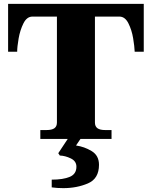

<svg xmlns="http://www.w3.org/2000/svg" viewBox="-20 -720 787 995"><path d="M725 -700V-452H678Q677 -479 670 -521.5Q663 -564 645.5 -599Q628 -634 599 -634H472V-85Q472 -65 485 -55.5Q498 -46 526 -46H558V0H397L374 34Q417 40 455 63Q493 86 493 134Q493 206 435.5 230.5Q378 255 308 255Q276 255 248 251V211Q307 211 341.5 196.5Q376 182 376 144Q376 115 347 101Q318 87 290 86L282 74L331 0H189V-46H220Q249 -46 262 -55.5Q275 -65 275 -85V-634H148Q119 -634 101.5 -599Q84 -564 76.5 -520.5Q69 -477 69 -452H22V-700Z"/></svg>

Font: Taviraj ExtraBold
Style: Regular
Weight: 800
Designer: Katatrad Team
Foundry: CadsonDemak
Version: Version 1.001